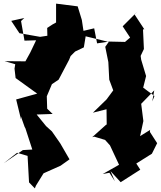

<svg xmlns="http://www.w3.org/2000/svg" viewBox="-53 -941 886 1058"><path d="M63 -825 82 -717 146 -719 114 -652 87 -603 -27 -604 31 -587 27 -563 33 -511 152 -425 36 -393 63 -282 62 -300 83 -241 87 -234 125 -117 73 -114 -33 -41 41 -99 99 -82 107 64 139 97 145 82 187 14 281 -28 330 -63 279 -151 233 -217 201 -246 149 -310 237 -313 207 -342 204 -438 142 -493 203 -406 233 -477 270 -502 328 -612 336 -632 361 -657 409 -680 419 -741 546 -710 527 -683 544 -599 549 -502 571 -443 534 -393 459 -320 534 -339 535 -255 531 -253 455 -185 466 -188 526 -170 553 -140 603 -33 513 18 550 11 580 58 556 2 612 63 720 -6 698 -40 784 -94 813 -152 773 -214 774 -225 719 -191 737 -274 725 -369 797 -443 786 -382 798 -412 736 -458 752 -522 725 -612 722 -633 740 -671 735 -779 760 -782 742 -780 688 -862 705 -878 623 -796 664 -734 636 -710 548 -712 482 -702 466 -785 407 -771 398 -831 375 -906 256 -921V-817L236 -806L207 -787L208 -744L168 -738L54 -758L9 -826L81 -842Z"/></svg>

Font: Hussar Lance
Style: Regular
Weight: 700
Foundry: Cannot Into Space Fonts, PlusOne Fonts
Version: Version 2.27